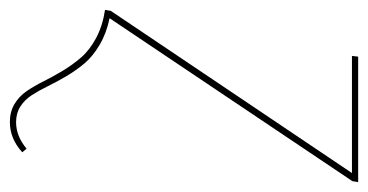

<svg xmlns="http://www.w3.org/2000/svg" viewBox="-210 -358 753 393"><g transform="rotate(90 166.5 -161.5)"><path d="M-9.8 0 -7.8 -11.7 324.2 -505.4H84.5L85.9 -518.1H342.8L340.8 -506.3L7.3 -9.3Q38.1 -2.9 62 11.2Q85.9 25.4 100.3 42.7Q114.7 60.1 126.2 79.6Q137.7 99.1 146.5 117.2Q155.3 135.3 164.8 149.9Q174.3 164.6 188 173.3Q201.7 182.1 220.2 182.1Q248.5 182.1 274.4 160.6L281.7 169.4Q253.9 194.8 219.7 194.8Q198.7 194.8 182.9 185.3Q167 175.8 156.5 160.4Q146 145 136.5 126Q127 106.9 115 86.9Q103 66.9 87.9 49.3Q72.8 31.7 47.9 18.3Q22.9 4.9 -9.8 0Z"/></g></svg>

Font: Fira Sans Compressed Hair
Style: Italic
Weight: 100
Width: 3
Italic angle: -8°
Designer: Carrois Corporate & Edenspiekermann AG
Foundry: Carrois Corporate GbR & Edenspiekermann AG
Version: Version 4.203;PS 004.203;hotconv 1.0.88;makeotf.lib2.5.64775